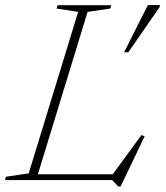

<svg xmlns="http://www.w3.org/2000/svg" viewBox="-46 -696 640 742"><path d="M292.5 -650 93.5 0H-26.5L-23 -13L65 -26L256 -650L172.5 -663L176.5 -676H384L380.5 -663ZM381 -10.5 500.5 -174 513 -169.5 420 25H411.5L387.5 0H67L74.5 -22.5H417ZM433.5 -494 525.5 -676.5H573L570 -667.5L450 -494Z"/></svg>

Font: Newsreader 16pt 16pt ExtraLight
Style: Italic
Weight: 250
Italic angle: -17°
Version: Version 1.003